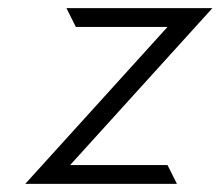

<svg xmlns="http://www.w3.org/2000/svg" viewBox="-20 -471 541 471"><path d="M42 -20H414L391 -66H152L501 -451H143L166 -405H391Z"/></svg>

Font: Charger Sport
Style: ExLitNrwObl
Weight: 200
Designer: Jasper
Foundry: Cannot Into Space Fonts
Version: Version 1.1